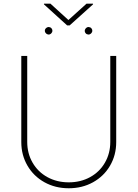

<svg xmlns="http://www.w3.org/2000/svg" viewBox="-20 -1011 747 1043"><path d="M611.3 -707V-239.3Q611.3 -168.5 577.9 -111.1Q544.4 -53.7 485.6 -21Q426.8 11.7 353.5 11.7Q280.3 11.7 221.4 -21Q162.6 -53.7 129.2 -111.1Q95.7 -168.5 95.7 -239.3V-707H127.9V-240.2Q127.9 -177.7 157 -127.4Q186 -77.1 237.5 -48.8Q289.1 -20.5 353.5 -20.5Q418 -20.5 469.5 -48.8Q521 -77.1 550 -127.4Q579.1 -177.7 579.1 -240.2V-707ZM223.6 -843.8Q223.6 -849.6 225.6 -852.5Q228.5 -857.9 233.9 -861.1Q239.3 -864.3 245.1 -864.3Q247.1 -864.3 252.9 -862.3Q257.8 -860.4 261.2 -855.2Q264.6 -850.1 264.6 -844.7Q264.6 -838.9 262.7 -835.9Q259.8 -830.1 254.9 -826.7Q250 -823.2 244.1 -823.2Q242.2 -823.2 236.3 -825.2Q230.5 -828.1 227.1 -833Q223.6 -837.9 223.6 -843.8ZM440.4 -842.8Q440.4 -848.6 442.4 -851.6Q445.3 -857.4 450.2 -860.8Q455.1 -864.3 460.9 -864.3Q463.9 -864.3 469.7 -862.3Q474.6 -860.4 478 -855.2Q481.4 -850.1 481.4 -844.7Q481.4 -838.9 479.5 -835.9Q476.6 -830.1 471.4 -826.7Q466.3 -823.2 460.9 -823.2Q458 -823.2 452.1 -825.2Q447.3 -827.1 443.8 -832.3Q440.4 -837.4 440.4 -842.8ZM351.6 -902.3 450.2 -991.2H485.4V-987.3L358.4 -873H344.7L218.8 -987.3V-991.2H253.9Z"/></svg>

Font: Pretendard GOV Thin
Style: Regular
Weight: 100
Designer: Base glyphs from Inter by Rasmus Andersson; Hangeul glyphs from Noto Sans CJK(Source Han Sans) by Jang Soo-young and Kan
Foundry: Kil Hyung-jin
Version: Version 1.309